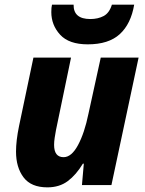

<svg xmlns="http://www.w3.org/2000/svg" viewBox="-20 -797 623 827"><path d="M184 10Q236 10 272 -17Q308 -44 337 -92H341L333 0H460L577 -549H414L361 -307Q344 -224 316 -172Q288 -120 254 -120Q213 -120 213 -173Q213 -187 215.5 -203.5Q218 -220 221 -236L286 -549H124L62 -254Q49 -191 49 -144Q49 -76 81.5 -33Q114 10 184 10ZM358 -606Q448 -606 496 -650Q544 -694 558 -777H462Q451 -741 426.5 -728Q402 -715 369 -715Q296 -715 297 -777H204Q201 -765 201 -745Q201 -689 239 -647.5Q277 -606 358 -606Z"/></svg>

Font: Noto Sans Display Extra
Style: Italic
Weight: 800
Italic angle: -12°
Designer: Monotype Design Team
Foundry: Monotype Imaging Inc.
Version: Version 1.900